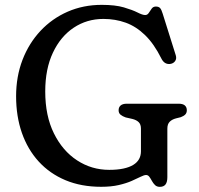

<svg xmlns="http://www.w3.org/2000/svg" viewBox="-20 -736 803 775"><path d="M655.5 -21.1Q655.5 -0.8 648 8.7Q640.5 18.2 625.1 18.2Q613 18.2 605.7 11Q598.3 3.8 593.2 -5.7Q588.1 -15.2 582.8 -22.4Q577.5 -29.6 569.6 -29.6Q561.8 -29.6 547.6 -22.5Q533.4 -15.4 511.7 -5.8Q490.1 3.8 459.5 10.9Q428.9 18 388.3 18Q307.9 18 244.3 -8.6Q180.8 -35.2 136.2 -84Q91.7 -132.8 68.3 -199.7Q45 -266.7 45 -347.6Q45 -427 70.8 -494.3Q96.7 -561.5 143.4 -611.4Q190.2 -661.3 253.3 -688.9Q316.4 -716.4 390.6 -716.4Q445.2 -716.4 479.9 -706.2Q514.6 -696 534.9 -685.7Q555.3 -675.3 565.9 -675.3Q575.1 -675.3 580.6 -684Q586 -692.6 592.2 -701.1Q598.3 -709.6 609.1 -709.6Q620.8 -709.6 626.4 -703.2Q631.9 -696.8 636.7 -680.8L689.6 -512.5Q693.7 -499 686.7 -489.2Q679.6 -479.4 666.2 -477.8Q655.6 -476.6 646.7 -481.8Q637.7 -487.1 631.4 -499.7Q601.8 -559.1 565.7 -594.1Q529.6 -629.2 487.6 -644.4Q445.5 -659.6 397.5 -659.6Q330.8 -659.6 277.7 -624.3Q224.5 -589 193.6 -523.4Q162.6 -457.8 162.6 -366.7Q162.6 -268.4 197.6 -197.7Q232.6 -126.9 291.2 -88.7Q349.7 -50.4 420.8 -50.4Q453.8 -50.4 478 -55.6Q502.3 -60.8 518 -70.5Q533.7 -80.2 541.3 -94Q548.9 -107.8 548.9 -125.1V-216.6Q548.9 -234.1 539.8 -242.9Q530.8 -251.8 513.9 -256L487.4 -262Q474.4 -266.5 466.6 -273Q458.8 -279.4 458.8 -290.8Q458.8 -303.4 467.1 -310.4Q475.4 -317.4 492 -317.4H700.9Q718 -317.4 726.1 -310.4Q734.1 -303.4 734.1 -291Q734.1 -280.2 727.8 -273.8Q721.5 -267.4 709.7 -263L690.5 -258.2Q674.6 -254.1 665.1 -244.7Q655.5 -235.3 655.5 -216.6Z"/></svg>

Font: Fraunces SuperSoft Wonky
Style: Regular
Weight: 900
Version: Version 1.000;[b76b70a41]